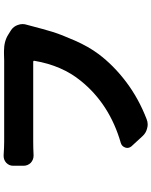

<svg xmlns="http://www.w3.org/2000/svg" viewBox="90 -867 820 1040"><g transform="rotate(-90 500.0 -347.0)"><path d="M728.5 -735.4Q736.3 -735.4 743.2 -735.4Q796.9 -735.4 833 -711.9L856.4 -697.3Q877 -683.6 884.8 -660.2Q889.6 -647.5 889.6 -634.8Q889.6 -623 885.7 -611.3Q884.8 -606.4 881.8 -596.7Q878.9 -586.9 878.9 -585.9Q862.3 -521.5 847.7 -473.6Q833 -425.8 800.3 -351.6Q767.6 -277.3 727.5 -223.6Q666 -141.6 576.2 -73.7Q486.3 -5.9 375 37.1Q360.4 43 345.7 43Q335.9 43 325.2 40Q299.8 34.2 282.2 14.6L227.5 -44.9Q218.8 -55.7 218.8 -67.4Q218.8 -72.3 220.7 -78.1Q226.6 -96.7 245.1 -102.5Q456.1 -163.1 582 -319.3Q665 -420.9 690.4 -569.3Q692.4 -577.1 684.6 -577.1H252Q219.7 -577.1 179.7 -575.2Q177.7 -575.2 176.8 -575.2Q155.3 -575.2 138.7 -589.8Q122.1 -606.4 122.1 -629.9V-685.5Q122.1 -708 138.7 -723.6Q154.3 -737.3 174.8 -737.3Q176.8 -737.3 179.7 -737.3Q225.6 -734.4 252 -734.4H693.4Q711.9 -734.4 728.5 -735.4Z"/></g></svg>

Font: Gen Jyuu Gothic Heavy
Style: Bold
Weight: 900
Designer: [Source Han Sans]
Ryoko NISHIZUKA  (kana & ideographs); Paul D. Hunt (Latin, Greek & Cyrillic); Wenlong ZHANG  (bopomofo
Version: Version 1.002.20150607